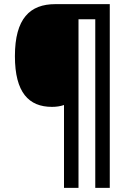

<svg xmlns="http://www.w3.org/2000/svg" viewBox="-20 -780 633 927"><path d="M510 127V-760H247C125 -760 52 -691 52 -509C52 -333 119 -264 231 -264C252 -264 272 -267 289 -273V127H359V-687H440V127Z"/></svg>

Font: Noto Sans Thai Looped SemiCondensed SemiBold
Style: Regular
Weight: 600
Width: 4
Designer: Sasikarn Vongin, Ben Mitchell
Foundry: The Fontpad Ltd
Version: Version 1.001